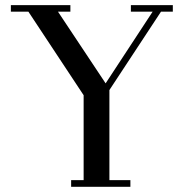

<svg xmlns="http://www.w3.org/2000/svg" viewBox="-20 -722 743 742"><path d="M22 -676.8V-702.1H252V-676.8H204.1L388.2 -399.9L569.8 -676.8H485.8V-702.1H647.9V-676.8H602.1L402.8 -374V-25.9H483.9V0H254.9V-25.9H303.2V-354L89.8 -676.8Z"/></svg>

Font: Dehuti
Style: Bold
Weight: 700
Version: Version 1.2